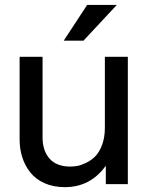

<svg xmlns="http://www.w3.org/2000/svg" viewBox="-20 -752 602 784"><path d="M153.8 -190.9Q153.8 -136.7 182.4 -104.2Q210.9 -71.8 267.1 -71.8Q281.2 -71.8 296.9 -74.7Q312.5 -77.6 333.3 -87.9Q354 -98.1 369.9 -114.5Q385.7 -130.9 397 -160.9Q408.2 -190.9 408.2 -230V-520H502V0H412.1V-75.2Q349.1 12.2 245.1 12.2Q198.2 12.2 162.1 -3.9Q126 -20 104 -47.6Q82 -75.2 71 -109.4Q60.1 -143.6 60.1 -182.1V-520H153.8ZM240.2 -585.9 335.9 -731.9H457L320.8 -585.9Z"/></svg>

Font: Aspekta 450
Style: Regular
Weight: 450
Designer: Ivo Dolenc
Version: Version 2.000